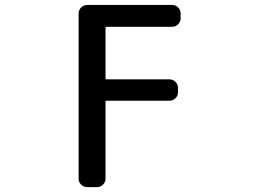

<svg xmlns="http://www.w3.org/2000/svg" viewBox="-20 -565 1040 781"><path d="M299.8 -509.8Q299.8 -524.4 310.1 -534.7Q320.3 -544.9 335 -544.9H680.7Q694.3 -544.9 704.6 -534.7Q714.8 -524.4 714.8 -509.8V-490.2Q714.8 -476.6 704.6 -466.3Q694.3 -456.1 680.7 -456.1H413.1Q409.2 -456.1 409.2 -451.2V-246.1Q409.2 -242.2 413.1 -242.2H668.9Q683.6 -242.2 693.8 -231.9Q704.1 -221.7 704.1 -207V-189.5Q704.1 -175.8 693.8 -165.5Q683.6 -155.3 668.9 -155.3H413.1Q409.2 -155.3 409.2 -150.4V162.1Q409.2 175.8 398.9 186Q388.7 196.3 374 196.3H335Q320.3 196.3 310.1 186Q299.8 175.8 299.8 162.1Z"/></svg>

Font: Gen Jyuu Gothic L Monospace Medium
Style: Regular
Weight: 500
Designer: [Source Han Sans]
Ryoko NISHIZUKA  (kana & ideographs); Paul D. Hunt (Latin, Greek & Cyrillic); Wenlong ZHANG  (bopomofo
Version: Version 1.002.20150607